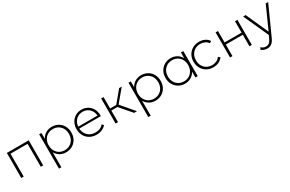

<svg xmlns="http://www.w3.org/2000/svg" viewBox="164 -1896 5236 3464"><g transform="rotate(-30 2782.5 -164.0)"><path d="M108 0V-522H564V0H514V-492L528 -477H144L158 -492V0Z M1043 4Q974 4 918.5 -28Q863 -60 830.5 -119.5Q798 -179 798 -261Q798 -343 830.5 -402.5Q863 -462 918.5 -494Q974 -526 1043 -526Q1117 -526 1175.5 -492.5Q1234 -459 1267.5 -399Q1301 -339 1301 -261Q1301 -183 1267.5 -123Q1234 -63 1175.5 -29.5Q1117 4 1043 4ZM781 194V-522H829V-351L821 -260L831 -169V194ZM1040 -41Q1100 -41 1148 -68.5Q1196 -96 1223.5 -146Q1251 -196 1251 -261Q1251 -327 1223.5 -376.5Q1196 -426 1148 -453.5Q1100 -481 1040 -481Q980 -481 932.5 -453.5Q885 -426 857.5 -376.5Q830 -327 830 -261Q830 -196 857.5 -146Q885 -96 932.5 -68.5Q980 -41 1040 -41Z M1680 4Q1601 4 1540.5 -30Q1480 -64 1445.5 -124Q1411 -184 1411 -261Q1411 -339 1443.5 -398.5Q1476 -458 1533 -492Q1590 -526 1661 -526Q1732 -526 1788.5 -493Q1845 -460 1877.5 -400.5Q1910 -341 1910 -263Q1910 -260 1909.5 -256.5Q1909 -253 1909 -249H1448V-288H1882L1862 -269Q1863 -330 1836.5 -378.5Q1810 -427 1765 -454.5Q1720 -482 1661 -482Q1603 -482 1557.5 -454.5Q1512 -427 1486 -378.5Q1460 -330 1460 -268V-259Q1460 -195 1488.5 -145.5Q1517 -96 1567 -68.5Q1617 -41 1681 -41Q1731 -41 1774.5 -59Q1818 -77 1848 -114L1877 -81Q1843 -39 1791.5 -17.5Q1740 4 1680 4Z M2458 0 2234 -261 2276 -285 2518 0ZM2073 0V-522H2123V0ZM2107 -242V-285H2271V-242ZM2279 -256 2233 -264 2447 -522H2502Z M2904 4Q2835 4 2779.5 -28Q2724 -60 2691.5 -119.5Q2659 -179 2659 -261Q2659 -343 2691.5 -402.5Q2724 -462 2779.5 -494Q2835 -526 2904 -526Q2978 -526 3036.5 -492.5Q3095 -459 3128.5 -399Q3162 -339 3162 -261Q3162 -183 3128.5 -123Q3095 -63 3036.5 -29.5Q2978 4 2904 4ZM2642 194V-522H2690V-351L2682 -260L2692 -169V194ZM2901 -41Q2961 -41 3009 -68.5Q3057 -96 3084.5 -146Q3112 -196 3112 -261Q3112 -327 3084.5 -376.5Q3057 -426 3009 -453.5Q2961 -481 2901 -481Q2841 -481 2793.5 -453.5Q2746 -426 2718.5 -376.5Q2691 -327 2691 -261Q2691 -196 2718.5 -146Q2746 -96 2793.5 -68.5Q2841 -41 2901 -41Z M3521 4Q3448 4 3389.5 -29.5Q3331 -63 3297 -123Q3263 -183 3263 -261Q3263 -340 3297 -399.5Q3331 -459 3389.5 -492.5Q3448 -526 3521 -526Q3590 -526 3645.5 -494Q3701 -462 3733.5 -403Q3766 -344 3766 -261Q3766 -180 3734 -120Q3702 -60 3646.5 -28Q3591 4 3521 4ZM3524 -41Q3584 -41 3631.5 -68.5Q3679 -96 3706.5 -146Q3734 -196 3734 -261Q3734 -327 3706.5 -376.5Q3679 -426 3631.5 -453.5Q3584 -481 3524 -481Q3464 -481 3416.5 -453.5Q3369 -426 3341.5 -376.5Q3314 -327 3314 -261Q3314 -196 3341.5 -146Q3369 -96 3416.5 -68.5Q3464 -41 3524 -41ZM3735 0V-171L3744 -262L3734 -353V-522H3784V0Z M4111 4Q4035 4 3975.5 -30Q3916 -64 3881.5 -124Q3847 -184 3847 -261Q3847 -339 3881.5 -399Q3916 -459 3975.5 -492.5Q4035 -526 4111 -526Q4174 -526 4225.5 -502Q4277 -478 4309 -430L4272 -403Q4244 -443 4202 -462Q4160 -481 4111 -481Q4050 -481 4001.5 -453.5Q3953 -426 3925.5 -376.5Q3898 -327 3898 -261Q3898 -195 3925.5 -145.5Q3953 -96 4001.5 -68.5Q4050 -41 4111 -41Q4160 -41 4202 -60Q4244 -79 4272 -119L4309 -92Q4277 -44 4225.5 -20Q4174 4 4111 4Z M4457 0V-522H4507V-284H4861V-522H4911V0H4861V-240H4507V0Z M5121 198Q5085 198 5053.5 186Q5022 174 5000 151L5025 113Q5045 134 5068.5 144Q5092 154 5122 154Q5158 154 5185.5 134Q5213 114 5237 61L5273 -19L5280 -28L5501 -522H5552L5284 71Q5263 119 5238.5 146.5Q5214 174 5185 186Q5156 198 5121 198ZM5272 13 5030 -522H5083L5303 -31Z"/></g></svg>

Font: MOST Montserrat Light
Style: Regular
Weight: 300
Designer: Julieta Ulanovsky
Foundry: Julieta Ulanovsky
Version: Version 8.000;March 11, 2024;FontCreator 15.0.0.2926 64-bit